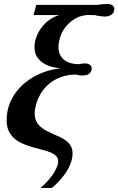

<svg xmlns="http://www.w3.org/2000/svg" viewBox="-20 -740 591 959"><path d="M417.5 -665Q403.3 -665 383.1 -658.9Q362.8 -652.8 342.3 -638.4Q321.8 -624 304.2 -601.1Q286.6 -578.1 277.8 -545.4Q272 -523.4 272 -505.4Q272 -482.9 279.8 -466.8Q287.6 -450.7 301.5 -440.2Q315.4 -429.7 333.7 -424.6Q352.1 -419.4 373.5 -419.4Q380.4 -420.9 388.4 -422.1Q396.5 -423.3 404.3 -423.3Q418 -423.3 428 -417Q438 -410.6 438 -398.4Q438 -387.7 433.6 -380.9Q429.2 -374 422.4 -369.9Q415.5 -365.7 407.2 -364.3Q398.9 -362.8 391.1 -362.8Q383.3 -362.8 375.5 -364Q367.7 -365.2 360.4 -367.7Q319.3 -367.7 286.1 -355.7Q252.9 -343.8 227.5 -323.2Q202.1 -302.7 185.1 -275.1Q168 -247.6 159.7 -216.3Q153.3 -192.9 153.3 -173.8Q153.3 -150.9 161.4 -134.5Q169.4 -118.2 182.9 -106.4Q196.3 -94.7 213.1 -86.2Q230 -77.6 247.8 -69.8Q265.6 -62 282.5 -54Q299.3 -45.9 312.7 -35.2Q326.2 -24.4 334.2 -9.5Q342.3 5.4 342.3 26.4Q342.3 52.7 331.8 78.6Q321.3 104.5 305.4 127.2Q289.6 149.9 271.5 168.5Q253.4 187 238.8 198.7H182.1Q198.7 185.1 214.8 167.7Q231 150.4 243.2 132.3Q255.4 114.3 262.9 96.9Q270.5 79.6 270.5 65.4Q270.5 48.8 259.5 38.3Q248.5 27.8 230.5 20.5Q212.4 13.2 189.2 7.6Q166 2 141.8 -5.1Q117.7 -12.2 94.5 -22Q71.3 -31.7 53.2 -46.9Q35.2 -62 24.2 -84.5Q13.2 -106.9 13.2 -139.2Q13.2 -178.7 24.9 -212.9Q36.6 -247.1 56.9 -275.4Q77.1 -303.7 104 -325.7Q130.9 -347.7 160.9 -363Q190.9 -378.4 222.4 -387.2Q253.9 -396 283.7 -397.9Q267.6 -399.9 245.1 -404.8Q222.7 -409.7 201.9 -421.4Q181.2 -433.1 166.7 -453.1Q152.3 -473.1 152.3 -504.9Q152.3 -531.2 162.4 -557.1Q172.4 -583 189.2 -604.7Q206.1 -626.5 228.8 -642.3Q251.5 -658.2 276.9 -664.6H147.5L161.1 -715.8H466.8Q470.2 -716.3 477.1 -717.3Q483.9 -718.3 491.5 -718.8Q499 -719.2 506.1 -719.7Q513.2 -720.2 517.1 -720.2Q530.8 -720.2 540.8 -713.9Q550.8 -707.5 550.8 -695.3Q550.8 -684.6 546.4 -677.2Q542 -669.9 534.9 -665.5Q527.8 -661.1 519.5 -659.2Q511.2 -657.2 503.4 -657.2Q499.5 -657.2 492.7 -658Q485.8 -658.7 478.3 -659.7Q470.7 -660.6 463.6 -662.1Q456.5 -663.6 453.1 -664.6Z"/></svg>

Font: Arian AMU Serif
Style: Bold Italic
Weight: 700
Italic angle: -15°
Designer: Ruben Hakobyan (Tarumian)
Foundry: Ruben Hakobyan (Tarumian)
Version: Version 1.002